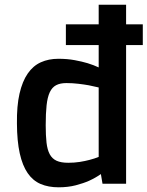

<svg xmlns="http://www.w3.org/2000/svg" viewBox="-20 -779 625 814"><path d="M228.5 15.1Q185.1 15.1 152.1 1Q119.1 -13.2 97.2 -45.2Q75.2 -77.1 63.7 -128.9Q52.2 -180.7 51.8 -255.4Q50.8 -329.6 62.7 -381.8Q74.7 -434.1 97.4 -467Q120.1 -500 153.1 -514.9Q186 -529.8 227.5 -529.8Q265.6 -529.8 296.9 -523.9Q328.1 -518.1 351.1 -511.2Q377.9 -502.9 398.4 -493.2V-587.9H259.3V-675.8H398.4V-758.8H514.6V-675.8H585.4V-587.9H514.6V0H414.6L407.7 -41Q385.7 -25.4 357.9 -12.7Q334 -2 301 6.6Q268.1 15.1 228.5 15.1ZM269.5 -88.9Q294.9 -88.9 318.1 -92.5Q341.3 -96.2 359.4 -101.1Q380.4 -106.4 398.4 -113.8V-408.2Q378.4 -413.1 356 -417.5Q336.9 -420.9 312.3 -423.8Q287.6 -426.8 261.7 -426.8Q234.9 -426.8 217.8 -417.7Q200.7 -408.7 190.9 -387.7Q181.2 -366.7 177.5 -332.5Q173.8 -298.3 173.8 -248Q173.8 -204.6 177.2 -174.3Q180.7 -144 190.9 -125Q201.2 -106 220 -97.4Q238.8 -88.9 269.5 -88.9Z"/></svg>

Font: Doppio One
Style: Regular
Weight: 400
Designer: Szymon Celej
Foundry: Szymon Celej
Version: Version 1.002